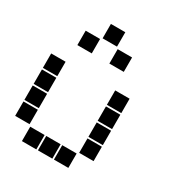

<svg xmlns="http://www.w3.org/2000/svg" viewBox="-185 -919 969 1039"><g transform="rotate(30 300.0 -400.0)"><path d="M206 -795Q205 -795 205 -795Q205 -795 205 -794V-706Q205 -705 205 -705Q205 -705 206 -705H294Q295 -705 295 -705Q295 -705 295 -706V-794Q295 -795 295 -795Q295 -795 294 -795ZM106 -695Q105 -695 105 -695Q105 -695 105 -694V-606Q105 -605 105 -605Q105 -605 106 -605H194Q195 -605 195 -605Q195 -605 195 -606V-694Q195 -695 195 -695Q195 -695 194 -695ZM306 -695Q305 -695 305 -695Q305 -695 305 -694V-606Q305 -605 305 -605Q305 -605 306 -605H394Q395 -605 395 -605Q395 -605 395 -606V-694Q395 -695 395 -695Q395 -695 394 -695ZM6 -495Q5 -495 5 -495Q5 -495 5 -494V-406Q5 -405 5 -405Q5 -405 6 -405H94Q95 -405 95 -405Q95 -405 95 -406V-494Q95 -495 95 -495Q95 -495 94 -495ZM406 -495Q405 -495 405 -495Q405 -495 405 -494V-406Q405 -405 405 -405Q405 -405 406 -405H494Q495 -405 495 -405Q495 -405 495 -406V-494Q495 -495 495 -495Q495 -495 494 -495ZM6 -395Q5 -395 5 -395Q5 -395 5 -394V-306Q5 -305 5 -305Q5 -305 6 -305H94Q95 -305 95 -305Q95 -305 95 -306V-394Q95 -395 95 -395Q95 -395 94 -395ZM406 -395Q405 -395 405 -395Q405 -395 405 -394V-306Q405 -305 405 -305Q405 -305 406 -305H494Q495 -305 495 -305Q495 -305 495 -306V-394Q495 -395 495 -395Q495 -395 494 -395ZM6 -295Q5 -295 5 -295Q5 -295 5 -294V-206Q5 -205 5 -205Q5 -205 6 -205H94Q95 -205 95 -205Q95 -205 95 -206V-294Q95 -295 95 -295Q95 -295 94 -295ZM406 -295Q405 -295 405 -295Q405 -295 405 -294V-206Q405 -205 405 -205Q405 -205 406 -205H494Q495 -205 495 -205Q495 -205 495 -206V-294Q495 -295 495 -295Q495 -295 494 -295ZM6 -195Q5 -195 5 -195Q5 -195 5 -194V-106Q5 -105 5 -105Q5 -105 6 -105H94Q95 -105 95 -105Q95 -105 95 -106V-194Q95 -195 95 -195Q95 -195 94 -195ZM406 -195Q405 -195 405 -195Q405 -195 405 -194V-106Q405 -105 405 -105Q405 -105 406 -105H494Q495 -105 495 -105Q495 -105 495 -106V-194Q495 -195 495 -195Q495 -195 494 -195ZM106 -95Q105 -95 105 -95Q105 -95 105 -94V-6Q105 -5 105 -5Q105 -5 106 -5H194Q195 -5 195 -5Q195 -5 195 -6V-94Q195 -95 195 -95Q195 -95 194 -95ZM206 -95Q205 -95 205 -95Q205 -95 205 -94V-6Q205 -5 205 -5Q205 -5 206 -5H294Q295 -5 295 -5Q295 -5 295 -6V-94Q295 -95 295 -95Q295 -95 294 -95ZM306 -95Q305 -95 305 -95Q305 -95 305 -94V-6Q305 -5 305 -5Q305 -5 306 -5H394Q395 -5 395 -5Q395 -5 395 -6V-94Q395 -95 395 -95Q395 -95 394 -95Z"/></g></svg>

Font: Doto Black
Style: Regular
Weight: 900
Version: Version 1.000